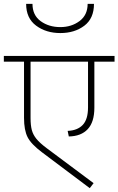

<svg xmlns="http://www.w3.org/2000/svg" viewBox="-33 -973 616 999"><path d="M563 -652H458V-413Q458 -338 423.5 -301Q389 -264 325 -263L319 -292Q370 -294 397.5 -323Q425 -352 425 -414V-652H126V-360Q126 -321 132.5 -296.5Q139 -272 156.5 -250.5Q174 -229 210 -202L454 -20L434 6L185 -181Q129 -223 110.5 -259.5Q92 -296 92 -360V-652H-13V-682H563ZM103 -953H136Q136 -894 178.5 -863Q221 -832 281 -832Q339 -832 381 -863.5Q423 -895 423 -953H456Q456 -877 405.5 -839Q355 -801 281 -801Q207 -801 155 -839.5Q103 -878 103 -953Z"/></svg>

Font: FiraGO UltraLight
Style: Regular
Weight: 200
Designer: bBox Type
Foundry: bBox Type GmbH
Version: Version 1.001